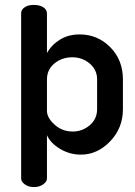

<svg xmlns="http://www.w3.org/2000/svg" viewBox="-20 -761 551 781"><path d="M66 -35V-707Q66 -722 80.5 -731.5Q95 -741 117 -741Q141 -741 156 -731.5Q171 -722 171 -706V-545Q189 -578 223.5 -599.5Q258 -621 304 -621Q377 -621 428.5 -569Q480 -517 480 -438V-317Q480 -240 428 -186Q376 -132 309 -132Q264 -132 225 -155Q186 -178 171 -211V-35Q171 -22 155.5 -11Q140 0 118 0Q96 0 81 -11Q66 -22 66 -35ZM171 -310Q171 -282 202 -254Q233 -226 276 -226Q315 -226 345 -251.5Q375 -277 375 -317V-438Q375 -477 345 -502.5Q315 -528 274 -528Q232 -528 201.5 -503Q171 -478 171 -438Z"/></svg>

Font: TerminalDosisSemiBold
Style: Bold
Weight: 600
Designer: EdgarTolentino, PabloImpallari, IginoMarini
Foundry: EdgarTolentino, PabloImpallari, IginoMarini
Version: Version 1.006